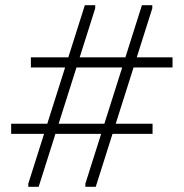

<svg xmlns="http://www.w3.org/2000/svg" viewBox="-20 -720 708 740"><path d="M307 -700H347V-688L129 0H89V-12ZM527 -700H567V-688L349 0H309V-12ZM99 -499H645V-460H99ZM23 -243H568V-204H23Z"/></svg>

Font: Phudu Light Medium
Style: Regular
Weight: 500
Version: Version 1.005;gftools[0.9.23]